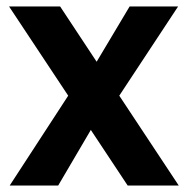

<svg xmlns="http://www.w3.org/2000/svg" viewBox="-20 -574 580 594"><path d="M261 -172 160 0H10L191 -278L8 -554H166L279 -383L381 -554H531L349 -278L533 0H375Z"/></svg>

Font: Poppins SemiBold
Style: Regular
Weight: 600
Designer: Ninad Kale (Devanagari), Jonny Pinhorn (Latin)
Foundry: Indian Type Foundry
Version: Version 3.002 2017